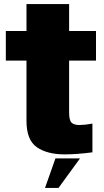

<svg xmlns="http://www.w3.org/2000/svg" viewBox="-20 -747 511 939"><path d="M296.5 8Q210.5 8 160 -27.2Q109.5 -62.5 109.5 -155.5V-450.5H8.5V-595.5H109.5V-727H318V-595.5H449.5V-450.5H318V-197.5Q318 -158 330.2 -146.8Q342.5 -135.5 369 -135.5Q396.5 -136 432 -142.5V-2Q355.5 8 296.5 8ZM200.1 172.2 251.1 27.7H371.3L266 172.2Z"/></svg>

Font: Anybody Black
Style: Regular
Weight: 900
Designer: Tyler Finck
Foundry: Etcetera Type Company
Version: Version 1.010; ttfautohint (v1.8.3) -l 8 -r 50 -G 200 -x 14 